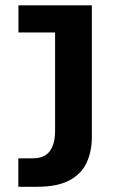

<svg xmlns="http://www.w3.org/2000/svg" viewBox="-20 -520 440 718"><path d="M48.5 178.5V72H103.5Q146 72 166 45.5Q186 19 186 -30V-398.5H49V-500H323.5V-7.5Q323.5 46 304 88.2Q284.5 130.5 239.5 154.5Q194.5 178.5 118.5 178.5Z"/></svg>

Font: Trispace SemiCondensed SemiBold
Style: Regular
Weight: 600
Width: 4
Designer: Tyler Finck
Foundry: Etcetera Type Company
Version: Version 1.210; ttfautohint (v1.8.3)